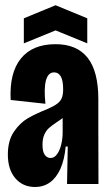

<svg xmlns="http://www.w3.org/2000/svg" viewBox="-20 -710 420 741"><path d="M10.3 -113.7Q10.3 -167 33.5 -201.3Q56.7 -235.7 87.3 -253.5Q118 -271.3 160.8 -288.2Q187.2 -299.5 200.6 -309.7Q214 -319.8 218.8 -332.6Q223.7 -345.3 223.7 -366.3Q223.7 -398.5 214.8 -414.6Q205.8 -430.7 188.8 -430.7Q166 -430.7 157.5 -400.3Q149 -370 155.3 -309.5L21.2 -324.2Q15.7 -428.3 60.4 -483.9Q105.2 -539.5 194.5 -539.5Q276.5 -539.5 318 -487.3Q359.5 -435.2 359.5 -327V-201.8Q359.7 -133.5 359.8 -99.9Q359.8 -66.3 360 0H238.7Q240.2 -72.7 241.5 -144.5H233.5Q228.8 -93.5 213.2 -58.6Q197.5 -23.7 172.7 -6Q147.8 11.7 115.3 11.7Q68.2 11.7 39.2 -22Q10.3 -55.7 10.3 -113.7ZM221.8 -199.3V-263L244.8 -279.5Q236.2 -266.7 225.3 -257.3Q214.5 -248 198.5 -238.2Q180 -225.5 169.3 -216.2Q158.7 -207 151.3 -190.9Q144 -174.8 144 -151.3Q144 -124.3 152.9 -112.2Q161.8 -100.2 175.2 -100.2Q189.8 -100.2 200.4 -115.1Q211 -130 216.4 -152.8Q221.8 -175.7 221.8 -199.3ZM72 -639.3 194.5 -689.8 316.8 -639.3V-542.7L194.5 -592.7L72 -542.7Z"/></svg>

Font: Bricolage Grotesque 96pt Condensed ExBd
Style: Regular
Weight: 800
Width: 3
Designer: Mathieu Triay
Foundry: Atelier Triay
Version: Version 1.001;Glyphs 3.2 (3207)